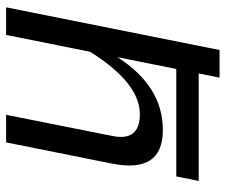

<svg xmlns="http://www.w3.org/2000/svg" viewBox="-75 -663 738 628"><g transform="rotate(90 294.0 -349.0)"><path d="M205.6 -556.6 167 -364.3Q262.2 -512.7 405.3 -512.7Q548.3 -512.7 515.1 -346.2L445.8 0H355.5L424.8 -347.7Q442.9 -437.5 353.5 -437.5Q251.5 -437.5 149.4 -274.9L94.2 0H3.9L143.6 -698.2H233.9L220.2 -629.9H571.8L557.1 -556.6Z"/></g></svg>

Font: Sansation
Style: Italic
Weight: 400
Designer: Bernd Montag
Version: Version 1.301